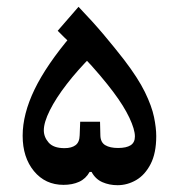

<svg xmlns="http://www.w3.org/2000/svg" viewBox="-20 -543 528 567"><path d="M327.1 3.9Q302.7 3.9 282.2 -5.1Q261.7 -14.2 250.5 -35.2H244.6Q233.4 -15.1 213.6 -6.1Q193.8 2.9 167.5 2.9Q113.8 2.9 80.3 -37.6Q46.9 -78.1 46.9 -142.1Q46.9 -206.1 82 -278.8Q117.2 -351.6 191.9 -439.5L189.9 -414.1Q179.7 -422.9 169.9 -432.6Q160.2 -442.4 150.4 -452.1L211.9 -522.9Q254.9 -478 287.1 -439.7Q319.3 -401.4 346.2 -366.7Q387.7 -312.5 408 -271Q428.2 -229.5 434.8 -197.5Q441.4 -165.5 441.4 -141.1Q441.4 -90.8 424.8 -58.6Q408.2 -26.4 382.1 -11.2Q356 3.9 327.1 3.9ZM170.4 -105.5Q191.4 -105.5 203.1 -114.3Q214.8 -123 215.3 -143.6L216.8 -183.6H275.4L276.4 -143.1Q276.9 -122.6 290.8 -114.3Q304.7 -106 328.6 -106Q353 -106 365.7 -114Q378.4 -122.1 378.4 -140.1Q378.4 -160.6 362.1 -195.3Q345.7 -230 314.5 -271.5Q298.8 -292.5 275.4 -320.3Q252 -348.1 226.1 -375L251 -377.9Q209 -335.9 177 -294.4Q145 -252.9 127.2 -217.3Q109.4 -181.6 109.4 -158.2Q109.4 -138.2 123.8 -121.8Q138.2 -105.5 170.4 -105.5Z"/></svg>

Font: Markazi Text
Style: Regular
Weight: 400
Designer: Borna Izadpanah (Arabic designer), Fiona Ross (Arabic design director) and Florian Runge (Latin designer)
Foundry: Borna Izadpanah and Florian Runge
Version: Version 1.000